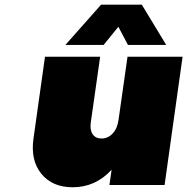

<svg xmlns="http://www.w3.org/2000/svg" viewBox="-20 -789 799 819"><path d="M123 -199.2 171.9 -546.9H407.2L367.2 -266.1Q362.8 -234.4 375.2 -216.3Q387.7 -198.2 413.1 -198.2Q440.9 -198.2 460.9 -220Q481 -241.7 485.8 -278.8L523.9 -546.9H758.8L682.1 0H446.8L456.1 -64.9Q387.2 9.8 290 9.8Q203.1 9.8 156.2 -47.9Q109.4 -105.5 123 -199.2ZM258.8 -597.2 411.1 -769H585L689 -597.2H525.9L484.9 -674.8L421.9 -597.2Z"/></svg>

Font: Trueno UltraBlack
Style: Italic
Weight: 950
Designer: Julieta Ulanovsky
Foundry: Julieta Ulanovsky
Version: Version 3.001b | FøM Fix